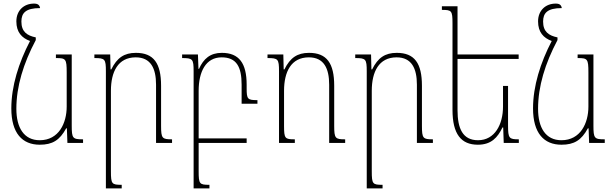

<svg xmlns="http://www.w3.org/2000/svg" viewBox="-20 -795 3416 1068"><path d="M201 10C272 10 312 -15 348 -81H352L355 0H442V-20C384 -20 379 -25 379 -97V-492H291V-472C346 -472 351 -468 351 -392V-202C351 -110 307 -15 201 -15C113 -15 71 -85 71 -190C71 -314 110 -442 179 -572V-587C130 -597 99 -619 99 -675C99 -722 122 -750 203 -750C200 -767 191 -775 169 -775C113 -775 71 -737 71 -676C71 -616 101 -584 147 -567C84 -446 43 -316 43 -192C43 -54 104 10 201 10Z M937 -20C882 -20 876 -25 876 -95V-318C876 -443 835 -501 736 -501C671 -501 631 -474 599 -409H595L593 -492H505V-472C564 -472 569 -467 569 -398V253H657V233C602 233 597 229 597 158V-290C597 -395 636 -476 735 -476C819 -476 848 -414 848 -324V0H937Z M1085 158V0H1352V-25H1085V-290C1085 -395 1124 -476 1213 -476C1295 -476 1324 -424 1324 -324V-218H1412V-238C1357 -238 1352 -243 1352 -304V-324C1352 -443 1310 -501 1214 -501C1149 -501 1112 -468 1087 -412H1084L1081 -492H993V-472C1052 -472 1057 -467 1057 -398V253H1145V233C1090 233 1085 229 1085 158Z M1900 -20C1845 -20 1839 -25 1839 -95V-318C1839 -443 1798 -501 1699 -501C1634 -501 1594 -474 1562 -409H1558L1556 -492H1468V-472C1527 -472 1532 -467 1532 -398V0H1620V-20C1565 -20 1560 -24 1560 -95V-290C1560 -395 1599 -476 1698 -476C1782 -476 1811 -414 1811 -324V0H1900Z M2388 -20C2333 -20 2327 -25 2327 -95V-318C2327 -443 2286 -501 2187 -501C2122 -501 2082 -474 2050 -409H2046L2044 -492H1956V-472C2015 -472 2020 -467 2020 -398V253H2108V233C2053 233 2048 229 2048 158V-290C2048 -395 2087 -476 2186 -476C2270 -476 2299 -414 2299 -324V0H2388Z M2806 -317H2778V-202C2778 -104 2733 -15 2639 -15C2554 -15 2525 -80 2525 -182V-467H2865V-492H2525V-760H2438V-740C2492 -740 2497 -736 2497 -666V-184C2497 -49 2545 10 2638 10C2713 10 2748 -30 2775 -86H2779L2782 0H2866V-20C2812 -20 2806 -25 2806 -97Z M3103 10C3174 10 3214 -15 3250 -81H3254L3257 0H3344V-20C3286 -20 3281 -25 3281 -97V-492H3193V-472C3248 -472 3253 -468 3253 -392V-202C3253 -110 3209 -15 3103 -15C3015 -15 2973 -85 2973 -190C2973 -314 3012 -442 3081 -572V-587C3032 -597 3001 -619 3001 -675C3001 -722 3024 -750 3105 -750C3102 -767 3093 -775 3071 -775C3015 -775 2973 -737 2973 -676C2973 -616 3003 -584 3049 -567C2986 -446 2945 -316 2945 -192C2945 -54 3006 10 3103 10Z"/></svg>

Font: Noto Serif Armenian SemiCondensed Thin
Style: Regular
Weight: 100
Width: 4
Designer: Monotype Design Team
Foundry: Monotype Imaging Inc.
Version: Version 2.008